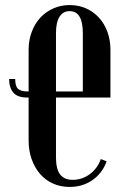

<svg xmlns="http://www.w3.org/2000/svg" viewBox="-20 -728 490 758"><path d="M87 -343Q49 -343 32.5 -362.5Q16 -382 16 -416H40Q40 -387 51.5 -377Q63 -367 89 -367H93V-531Q93 -569 105 -601.5Q117 -634 138.5 -657.5Q160 -681 190 -694.5Q220 -708 255 -708Q290 -708 319.5 -695Q349 -682 370.5 -658.5Q392 -635 404 -602.5Q416 -570 416 -531V-343H201V-107Q201 -60 217.5 -39Q234 -18 267 -18Q304 -18 334.5 -40.5Q365 -63 378 -100L401 -91Q384 -44 345 -17Q306 10 255 10Q219 10 189 -3.5Q159 -17 138 -41.5Q117 -66 105 -99.5Q93 -133 93 -173V-343ZM201 -367H307V-597Q307 -684 255 -684Q229 -684 215 -662Q201 -640 201 -597Z"/></svg>

Font: Moniqa Extra Bold Narrow Heading
Style: Regular
Weight: 800
Width: 4
Designer: Rajesh Rajput
Foundry: Rajesh Rajput
Version: Version 1.000;December 15, 2022;FontCreator 14.0.0.2794 32-b